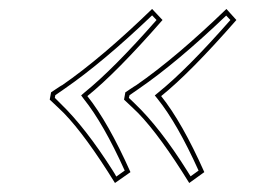

<svg xmlns="http://www.w3.org/2000/svg" viewBox="-20 -427 576 424"><path d="M335.9 -214.8Q382.3 -156.7 431.2 -46.9L397.9 -22.9Q333 -127.9 285.2 -177.2Q277.8 -184.6 271 -190.9Q270 -191.9 253.9 -207L256.8 -223.1Q280.8 -239.3 280.8 -238.8Q368.2 -299.3 480 -407.2L502 -382.8Q400.4 -266.6 335.9 -214.8ZM172.9 -214.8Q219.2 -156.7 268.1 -46.9L233.9 -22.9Q168.9 -127.9 121.1 -177.2Q113.8 -184.6 106.9 -190.9Q106 -191.9 89.8 -207L92.8 -223.1Q116.7 -239.3 117.2 -238.8Q204.6 -299.3 315.9 -407.2L338.9 -382.8Q237.3 -266.6 172.9 -214.8ZM328.1 -208.5 321.8 -216.3 329.6 -222.7Q393.6 -274.4 488.8 -382.8L479.5 -392.6Q371.1 -289.1 286.6 -231Q274.4 -222.7 266.1 -216.8L264.6 -210.9L277.8 -198.2Q333.5 -145 393.6 -49.3Q397.5 -43.5 400.9 -37.6L418.5 -50.3Q371.6 -154.3 328.1 -208.5ZM165 -208.5 159.2 -216.3 166.5 -222.7Q230.5 -274.4 325.7 -382.8L315.9 -393.1Q207.5 -289.6 122.6 -231Q110.4 -222.7 102.1 -216.8L101.1 -210.9L113.8 -198.2Q168.9 -145 229 -50.3Q233.4 -43.5 236.8 -37.1L255.4 -50.3Q208.5 -154.3 165 -208.5Z"/></svg>

Font: Linux Biolinum Outline O
Style: Italic
Weight: 400
Italic angle: -12°
Designer: Philipp H. Poll
Foundry: Philipp H. Poll
Version: Version 0.6.2